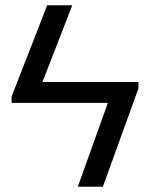

<svg xmlns="http://www.w3.org/2000/svg" viewBox="-20 -708 569 728"><path d="M505 -373 370 0H275L389 -318H24V-342L159 -688H254L141 -397H505Z"/></svg>

Font: Libra Sans
Style: Regular
Weight: 400
Foundry: Context Ltd
Version: Version 1.000; ttfautohint (v1.3)